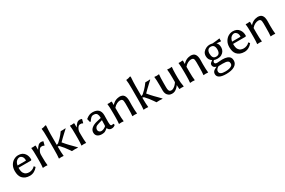

<svg xmlns="http://www.w3.org/2000/svg" viewBox="161 -2384 6281 4236"><g transform="rotate(-30 3302.0 -266.5)"><path d="M35.2 -237.3Q35.2 -322.3 70.3 -382.8Q105.5 -443.4 160.2 -474.6Q214.8 -505.9 273.4 -505.9Q381.8 -505.9 434.6 -431.6Q478.5 -370.1 477.5 -285.2Q477.5 -260.7 453.1 -260.7H143.6Q143.6 -165 168.9 -124.5Q194.3 -84 229 -70.3Q263.7 -56.6 301.8 -56.6Q339.8 -56.6 379.4 -72.3Q418.9 -87.9 448.2 -120.1L451.2 -123L478.5 -87.9L476.6 -85.9Q442.4 -40 389.6 -10.7Q336.9 18.6 276.4 18.6Q154.3 18.6 87.9 -57.6Q35.2 -120.1 35.2 -237.3ZM149.4 -315.4H355.5Q367.2 -315.4 367.2 -327.1Q367.2 -405.3 317.4 -438.5Q295.9 -452.1 276.9 -452.1Q257.8 -452.1 232.4 -441.4Q207 -430.7 183.6 -401.4Q160.2 -372.1 149.4 -315.4Z M605.5 -489.3V-498H609.4Q623 -496.1 649.9 -496.1Q676.8 -496.1 703.1 -501H704.1Q714.8 -501 715.8 -486.3V-388.7Q752.9 -450.2 783.7 -478Q814.5 -505.9 861.3 -505.9Q876 -505.9 903.3 -498H904.3L911.1 -490.2L887.7 -400.4H872.1Q861.3 -411.1 847.2 -412.6Q833 -414.1 816.4 -414.1Q778.3 -414.1 750 -371.1Q715.8 -318.4 715.8 -263.7V-204.1Q715.8 -69.3 725.6 2V10.7Q706.1 6.8 666 6.8Q627.9 6.8 607.4 10.7V2Q615.2 -58.6 615.2 -160.2V-266.6Q615.2 -426.8 605.5 -489.3Z M1015.6 -742.2V-751H1019.5Q1071.3 -753.9 1121.1 -774.4H1123Q1136.7 -774.4 1136.7 -757.8Q1127 -620.1 1127 -542V-277.3Q1151.4 -279.3 1171.9 -294.4Q1192.4 -309.6 1247.6 -366.2Q1302.7 -422.9 1351.6 -492.2L1352.5 -494.1H1354.5Q1449.2 -494.1 1474.6 -499V-488.3L1414.1 -433.6Q1300.8 -329.1 1246.1 -271.5Q1314.5 -189.5 1362.8 -140.1Q1411.1 -90.8 1439.5 -62.5L1501 1V10.7Q1481.4 6.8 1425.3 6.8Q1369.1 6.8 1349.6 9.8H1347.7Q1346.7 6.8 1310.5 -44.4Q1274.4 -95.7 1244.6 -134.3Q1214.8 -172.9 1167 -222.7Q1159.2 -230.5 1127 -235.4V-226.6Q1127 -69.3 1136.7 2V10.7Q1117.2 6.8 1077.1 6.8Q1038.1 6.8 1017.6 10.7V2Q1026.4 -57.6 1026.4 -226.6V-521.5Q1026.4 -685.5 1015.6 -742.2Z M1589.8 -489.3V-498H1593.8Q1607.4 -496.1 1634.3 -496.1Q1661.1 -496.1 1687.5 -501H1688.5Q1699.2 -501 1700.2 -486.3V-388.7Q1737.3 -450.2 1768.1 -478Q1798.8 -505.9 1845.7 -505.9Q1860.4 -505.9 1887.7 -498H1888.7L1895.5 -490.2L1872.1 -400.4H1856.4Q1845.7 -411.1 1831.5 -412.6Q1817.4 -414.1 1800.8 -414.1Q1762.7 -414.1 1734.4 -371.1Q1700.2 -318.4 1700.2 -263.7V-204.1Q1700.2 -69.3 1710 2V10.7Q1690.4 6.8 1650.4 6.8Q1612.3 6.8 1591.8 10.7V2Q1599.6 -58.6 1599.6 -160.2V-266.6Q1599.6 -426.8 1589.8 -489.3Z M2153.3 -280.3 2259.8 -304.7Q2264.6 -304.7 2264.6 -314.5Q2264.6 -431.6 2191.4 -443.4Q2172.9 -446.3 2158.2 -446.3Q2118.2 -446.3 2088.9 -417.5Q2059.6 -388.7 2035.2 -349.6L2034.2 -347.7H2013.7L1993.2 -431.6L1998 -438.5Q2047.9 -478.5 2086.9 -492.2Q2126 -505.9 2165 -505.9Q2363.3 -505.9 2363.3 -316.4L2360.4 -141.6Q2360.4 -72.3 2377.9 -54.7Q2384.8 -47.9 2399.9 -47.9Q2415 -47.9 2443.4 -54.7L2454.1 -19.5Q2415 19.5 2357.4 18.6Q2325.2 18.6 2300.3 2Q2275.4 -14.6 2264.6 -47.9Q2200.2 4.9 2169.4 11.7Q2138.7 18.6 2107.4 18.6Q2043 18.6 2001 -12.7Q1959 -43.9 1959 -107.4Q1959 -170.9 2012.2 -215.3Q2065.4 -259.8 2153.3 -280.3ZM2133.8 -47.9Q2186.5 -47.9 2245.1 -91.8Q2258.8 -101.6 2258.8 -119.1L2262.7 -251L2170.9 -224.6Q2104.5 -207 2082.5 -179.7Q2060.5 -152.3 2060.5 -120.6Q2060.5 -88.9 2082 -68.4Q2103.5 -47.9 2133.8 -47.9Z M2544.9 -489.3V-498H2548.8Q2562.5 -496.1 2589.8 -496.1Q2617.2 -496.1 2643.6 -501H2644.5Q2654.3 -501 2655.3 -486.3V-409.2Q2719.7 -480.5 2798.8 -498Q2831.1 -505.9 2852.5 -505.9Q2932.6 -505.9 2965.8 -458.5Q2999 -411.1 2999 -320.3L2997.1 -204.1Q2997.1 -69.3 3006.8 2V10.7Q2987.3 6.8 2947.3 6.8Q2909.2 6.8 2888.7 10.7V2Q2896.5 -59.6 2896.5 -204.1V-317.4Q2896.5 -386.7 2878.9 -407.7Q2861.3 -428.7 2824.7 -428.7Q2788.1 -428.7 2743.2 -408.2Q2698.2 -387.7 2655.3 -337.9V-204.1Q2655.3 -77.1 2666 2V10.7Q2646.5 6.8 2604.5 6.8Q2566.4 6.8 2546.9 10.7V2Q2554.7 -58.6 2554.7 -160.2V-266.6Q2554.7 -426.8 2544.9 -489.3Z M3170.9 -742.2V-751H3174.8Q3226.6 -753.9 3276.4 -774.4H3278.3Q3292 -774.4 3292 -757.8Q3282.2 -620.1 3282.2 -542V-277.3Q3306.6 -279.3 3327.1 -294.4Q3347.7 -309.6 3402.8 -366.2Q3458 -422.9 3506.8 -492.2L3507.8 -494.1H3509.8Q3604.5 -494.1 3629.9 -499V-488.3L3569.3 -433.6Q3456.1 -329.1 3401.4 -271.5Q3469.7 -189.5 3518.1 -140.1Q3566.4 -90.8 3594.7 -62.5L3656.2 1V10.7Q3636.7 6.8 3580.6 6.8Q3524.4 6.8 3504.9 9.8H3502.9Q3502 6.8 3465.8 -44.4Q3429.7 -95.7 3399.9 -134.3Q3370.1 -172.9 3322.3 -222.7Q3314.5 -230.5 3282.2 -235.4V-226.6Q3282.2 -69.3 3292 2V10.7Q3272.5 6.8 3232.4 6.8Q3193.4 6.8 3172.9 10.7V2Q3181.6 -57.6 3181.6 -226.6V-521.5Q3181.6 -685.5 3170.9 -742.2Z M3740.2 -489.3V-499Q3765.6 -494.1 3799.8 -494.1Q3834 -494.1 3859.4 -499V-489.3Q3850.6 -429.7 3850.6 -283.2V-168.9Q3850.6 -75.2 3887.7 -60.5Q3904.3 -53.7 3926.8 -53.7Q3949.2 -53.7 3978.5 -71.3Q4037.1 -106.4 4077.1 -171.9V-283.2Q4077.1 -418.9 4067.4 -489.3V-499Q4092.8 -494.1 4127 -494.1Q4160.2 -494.1 4185.5 -499V-489.3Q4177.7 -429.7 4176.8 -327.1V-217.8Q4176.8 -103.5 4197.3 2V3.9L4191.4 9.8H4189.5Q4172.9 6.8 4142.1 6.8Q4111.3 6.8 4094.7 9.8H4093.8Q4085 9.8 4085 2.9L4079.1 -95.7Q4034.2 -29.3 3973.6 2.9Q3941.4 19.5 3894.5 19Q3847.7 18.6 3813.5 -5.9Q3750 -50.8 3750 -144.5V-283.2Q3750 -418.9 3740.2 -489.3Z M4356.4 -489.3V-498H4360.4Q4374 -496.1 4401.4 -496.1Q4428.7 -496.1 4455.1 -501H4456.1Q4465.8 -501 4466.8 -486.3V-409.2Q4531.2 -480.5 4610.4 -498Q4642.6 -505.9 4664.1 -505.9Q4744.1 -505.9 4777.3 -458.5Q4810.5 -411.1 4810.5 -320.3L4808.6 -204.1Q4808.6 -69.3 4818.4 2V10.7Q4798.8 6.8 4758.8 6.8Q4720.7 6.8 4700.2 10.7V2Q4708 -59.6 4708 -204.1V-317.4Q4708 -386.7 4690.4 -407.7Q4672.9 -428.7 4636.2 -428.7Q4599.6 -428.7 4554.7 -408.2Q4509.8 -387.7 4466.8 -337.9V-204.1Q4466.8 -77.1 4477.5 2V10.7Q4458 6.8 4416 6.8Q4377.9 6.8 4358.4 10.7V2Q4366.2 -58.6 4366.2 -160.2V-266.6Q4366.2 -426.8 4356.4 -489.3Z M4926.8 116.2Q4926.8 52.7 4989.3 18.6Q5015.6 3.9 5042 -7.8Q4960.9 -30.3 4960.9 -97.7Q4960.9 -127.9 4984.9 -147Q5008.8 -166 5031.2 -182.6Q4952.1 -229.5 4952.1 -327.1Q4952.1 -385.7 4983.4 -425.3Q5014.6 -464.8 5060.5 -485.4Q5106.4 -505.9 5145.5 -505.9Q5184.6 -505.9 5222.7 -496.1Q5278.3 -499 5327.6 -506.3Q5377 -513.7 5404.3 -516.6H5406.2L5411.1 -510.7V-508.8Q5408.2 -494.1 5408.2 -480.5Q5408.2 -466.8 5411.1 -451.2V-449.2L5405.3 -443.4H5404.3Q5373 -446.3 5346.2 -449.2Q5319.3 -452.1 5297.9 -454.1Q5345.7 -414.1 5345.7 -325.2Q5345.7 -278.3 5322.8 -238.3Q5299.8 -198.2 5256.3 -173.8Q5212.9 -149.4 5155.8 -149.4Q5098.6 -149.4 5066.4 -164.1Q5049.8 -148.4 5043.9 -140.1Q5038.1 -131.8 5038.1 -115.2Q5038.1 -75.2 5101.6 -75.2L5227.5 -83Q5377 -83 5422.9 -12.7Q5441.4 15.6 5441.4 63.5Q5441.4 146.5 5364.3 193.4Q5287.1 240.2 5151.4 240.2Q4926.8 240.2 4926.8 116.2ZM5013.7 98.6Q5013.7 183.6 5160.2 181.6Q5271.5 181.6 5323.2 142.6Q5349.6 122.1 5349.6 85Q5349.6 47.9 5328.6 29.3Q5307.6 10.7 5270.5 5.9Q5233.4 1 5186.5 1L5085.9 3.9Q5013.7 43.9 5013.7 98.6ZM5149.4 -203.1Q5249 -203.1 5249 -328.6Q5249 -454.1 5147.5 -454.1Q5099.6 -454.1 5075.2 -421.4Q5050.8 -388.7 5050.8 -331.5Q5050.8 -274.4 5072.8 -238.8Q5094.7 -203.1 5149.4 -203.1Z M5501 -237.3Q5501 -322.3 5536.1 -382.8Q5571.3 -443.4 5626 -474.6Q5680.7 -505.9 5739.3 -505.9Q5847.7 -505.9 5900.4 -431.6Q5944.3 -370.1 5943.4 -285.2Q5943.4 -260.7 5918.9 -260.7H5609.4Q5609.4 -165 5634.8 -124.5Q5660.2 -84 5694.8 -70.3Q5729.5 -56.6 5767.6 -56.6Q5805.7 -56.6 5845.2 -72.3Q5884.8 -87.9 5914.1 -120.1L5917 -123L5944.3 -87.9L5942.4 -85.9Q5908.2 -40 5855.5 -10.7Q5802.7 18.6 5742.2 18.6Q5620.1 18.6 5553.7 -57.6Q5501 -120.1 5501 -237.3ZM5615.2 -315.4H5821.3Q5833 -315.4 5833 -327.1Q5833 -405.3 5783.2 -438.5Q5761.7 -452.1 5742.7 -452.1Q5723.6 -452.1 5698.2 -441.4Q5672.9 -430.7 5649.4 -401.4Q5626 -372.1 5615.2 -315.4Z M6066.4 -489.3V-498H6070.3Q6084 -496.1 6111.3 -496.1Q6138.7 -496.1 6165 -501H6166Q6175.8 -501 6176.8 -486.3V-409.2Q6241.2 -480.5 6320.3 -498Q6352.5 -505.9 6374 -505.9Q6454.1 -505.9 6487.3 -458.5Q6520.5 -411.1 6520.5 -320.3L6518.6 -204.1Q6518.6 -69.3 6528.3 2V10.7Q6508.8 6.8 6468.8 6.8Q6430.7 6.8 6410.2 10.7V2Q6418 -59.6 6418 -204.1V-317.4Q6418 -386.7 6400.4 -407.7Q6382.8 -428.7 6346.2 -428.7Q6309.6 -428.7 6264.6 -408.2Q6219.7 -387.7 6176.8 -337.9V-204.1Q6176.8 -77.1 6187.5 2V10.7Q6168 6.8 6126 6.8Q6087.9 6.8 6068.4 10.7V2Q6076.2 -58.6 6076.2 -160.2V-266.6Q6076.2 -426.8 6066.4 -489.3Z"/></g></svg>

Font: GenEi LateMin v2
Style: Medium
Weight: 500
Designer: o_tamon (Modified)
Foundry: o_tamon / Adobe Systems Incorporated / FONT 910 / Philipp H. Poll
Version: Version 2.1;Original Version 1.004